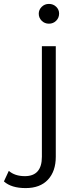

<svg xmlns="http://www.w3.org/2000/svg" viewBox="-110 -762 404 981"><path d="M88 -692Q88 -712 103 -727Q118 -742 140 -742Q162 -742 177 -727.5Q192 -713 192 -693Q192 -671 177 -656Q162 -641 140 -641Q118 -641 103 -656Q88 -671 88 -692ZM21 199Q-52 199 -90 165L-65 111Q-34 138 17 138Q104 138 104 39V-526H175V39Q175 113 135 156Q95 199 21 199Z"/></svg>

Font: Montserrat Alternates
Style: Regular
Weight: 400
Designer: Julieta Ulanovsky
Foundry: Julieta Ulanovsky
Version: Version 7.200;PS 007.200;hotconv 1.0.88;makeotf.lib2.5.64775